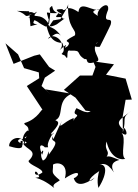

<svg xmlns="http://www.w3.org/2000/svg" viewBox="-20 -858 712 989"><path d="M233 -513 185 -578 156 -571 50 -529 8 -635 73 -578 104 -507 180 -485 182 -455 118 -415 200 -291C195 -304 179 -246 106 -224C99 -208 151 -217 112 -146C90 -148 151 -163 122 -186C82 -154 103 -108 94 -109C98 -85 54 -97 27 -105C25 -146 96 -172 108 -112C119 -164 43 -137 87 -121C73 -148 150 -119 99 -119C115 -86 181 -83 127 -29C128 -8 202 10 198 31C140 72 160 -16 182 54C136 66 172 39 260 111C242 90 281 80 288 70C237 28 255 32 253 -10C277 -26 335 -15 314 61C399 5 392 49 360 60C372 102 413 97 468 57C435 93 423 67 490 24C518 -32 469 38 487 110C538 31 536 -37 461 -1C510 -17 528 -26 567 30C536 -26 592 -32 595 -34C544 -53 530 -67 510 -26C565 -86 512 -71 529 -129C545 -56 589 -32 625 -39C597 -61 634 -144 606 -174C658 -136 615 -228 614 -190C572 -233 594 -239 656 -287C601 -247 634 -251 613 -177L612 -258L627 -344L659 -345L627 -453L526 -473L567 -527L460 -542L472 -513L456 -469H392L309 -395L369 -355L421 -288L447 -285C424 -269 387 -297 374 -301C342 -252 404 -282 363 -246C344 -184 346 -123 350 -189C358 -150 367 -158 324 -110C380 -90 322 -104 371 -122C361 -185 367 -165 359 -250C305 -229 275 -182 299 -235C254 -148 255 -124 251 -156C236 -113 303 -156 232 -62C228 -108 233 -42 201 -31C174 -72 217 -106 197 -61C170 -126 203 -110 211 -99C253 -102 196 -85 255 -175C257 -157 232 -165 251 -179C297 -230 277 -232 265 -239C314 -260 267 -339 349 -375L213 -398L241 -371L194 -415L211 -458L264 -494ZM273 -733C204 -697 238 -764 230 -759C215 -817 213 -782 284 -792C242 -751 301 -784 304 -761C242 -695 332 -813 331 -838C325 -707 376 -711 366 -676C279 -630 358 -656 328 -620C289 -591 357 -661 287 -600C329 -641 249 -698 227 -658C250 -668 269 -701 294 -674C242 -744 215 -696 254 -753L313 -763ZM173 -733C116 -736 201 -768 125 -768C208 -733 144 -759 215 -721C227 -740 218 -638 301 -637C328 -570 272 -588 314 -572C340 -531 314 -608 342 -597C407 -600 367 -582 417 -553C440 -561 407 -514 483 -543C500 -558 448 -595 478 -637C503 -650 434 -612 494 -617C512 -651 552 -734 550 -731C565 -784 501 -720 537 -808C545 -867 457 -799 490 -765C494 -782 419 -797 494 -812C463 -790 392 -863 384 -796C316 -842 319 -791 301 -811C260 -811 265 -805 301 -784C225 -796 266 -848 236 -817C234 -794 245 -820 232 -732C193 -805 130 -752 171 -798C102 -756 119 -813 156 -790C92 -760 132 -783 67 -802L130 -800L137 -723Z"/></svg>

Font: Hussar Lance
Style: Regular
Weight: 700
Foundry: Cannot Into Space Fonts, PlusOne Fonts
Version: Version 2.27